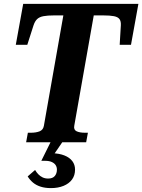

<svg xmlns="http://www.w3.org/2000/svg" viewBox="-20 -730 730 985"><path d="M205 -84 305 -651H258Q224 -651 203 -647Q182 -643 170.5 -632Q159 -621 152 -600L120 -500H61L99 -710H690L652 -500H594L600 -601Q601 -621 593 -632Q585 -643 564.5 -647Q544 -651 509 -651H461L361 -85Q357 -64 373 -56.5Q389 -49 416 -49H431L422 0H114L123 -49H138Q164 -49 182.5 -56Q201 -63 205 -84ZM241 235Q211 235 188 227.5Q165 220 149 206.5Q133 193 122 175L160 142Q167 154 176.5 164Q186 174 198.5 180Q211 186 227 186Q250 186 261 173Q272 160 272 140Q272 128 266 118Q260 108 246.5 101.5Q233 95 211 95H192L243 -8L302 -4L250 72L247 56Q284 57 310.5 67.5Q337 78 351 96.5Q365 115 365 140Q365 170 349.5 191Q334 212 306 223.5Q278 235 241 235Z"/></svg>

Font: Roboto Serif 72pt SemiCondensed SemiBold
Style: Italic
Weight: 600
Width: 4
Italic angle: -10°
Designer: Greg Gazdowicz
Foundry: Commercial Type
Version: Version 1.008